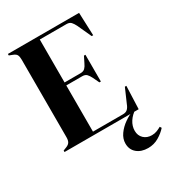

<svg xmlns="http://www.w3.org/2000/svg" viewBox="-208 -777 1014 1119"><g transform="rotate(-30 298.5 -218.0)"><path d="M22 0V-10L45 -19Q62 -26 68.5 -37.5Q75 -49 75 -69V-591Q75 -611 69.5 -622.5Q64 -634 45 -641L22 -650V-660H501L507 -506H497L454 -600Q445 -618 435 -629Q425 -640 405 -640H225V-351H332Q352 -351 362.5 -361.5Q373 -372 381 -390L401 -430H411V-250H401L381 -292Q372 -310 362 -320.5Q352 -331 332 -331H225V-20H427Q447 -20 458 -30.5Q469 -41 476 -60L517 -154H527L521 0ZM457 224Q411 224 382.5 200Q354 176 354 135Q354 103 374.5 74Q395 45 426.5 23Q458 1 489 -10H506Q475 9 456.5 37.5Q438 66 438 98Q438 130 459 150Q480 170 513 170Q532 170 548 163.5Q564 157 576 150L583 161Q561 186 528.5 205Q496 224 457 224Z"/></g></svg>

Font: DeepMind Serif Display
Style: Regular
Weight: 400
Designer: Frank Grießhammer / Modifications: Colophon Foundry
Foundry: Colophon Foundry
Version: Version 5.003; ttfautohint (v1.8.2)